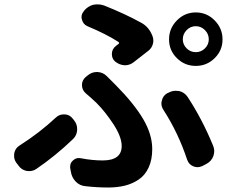

<svg xmlns="http://www.w3.org/2000/svg" viewBox="-20 -791 1040 859"><path d="M797.9 -615.2Q797.9 -591.8 814.9 -574.7Q832 -557.6 856 -557.6Q879.9 -557.6 897 -574.7Q914.1 -591.8 914.1 -615.2Q914.1 -638.7 897 -656.2Q879.9 -673.8 856 -673.8Q832 -673.8 814.9 -656.2Q797.9 -638.7 797.9 -615.2ZM771.5 -530.8Q736.3 -565.4 736.3 -614.7Q736.3 -664.1 771.5 -699.7Q806.6 -735.4 856 -735.4Q905.3 -735.4 940.4 -699.7Q975.6 -664.1 975.6 -614.7Q975.6 -565.4 940.4 -530.8Q905.3 -496.1 856 -496.1Q806.6 -496.1 771.5 -530.8ZM578.1 -512.7Q560.5 -499 539.1 -499Q538.1 -499 536.1 -499Q512.7 -501 494.1 -516.6Q480.5 -529.3 480.5 -548.8Q480.5 -571.3 498 -585Q502.9 -588.9 510.7 -594.7Q515.6 -598.6 509.8 -603.5Q455.1 -638.7 371.1 -673.8Q351.6 -682.6 346.7 -703.1Q344.7 -709 344.7 -714.8Q344.7 -728.5 354.5 -740.2L355.5 -742.2Q372.1 -762.7 396.5 -769.5Q407.2 -771.5 417 -771.5Q431.6 -771.5 445.3 -766.6Q541 -728.5 611.3 -689.5Q646.5 -670.9 662.1 -629.9Q666 -620.1 666 -609.4Q666 -602.5 664.1 -594.7Q659.2 -576.2 644.5 -564.5Q607.4 -535.2 578.1 -512.7ZM362.3 42Q336.9 40 318.8 21.5Q300.8 2.9 296.9 -23.4L293.9 -40Q293.9 -43 293.9 -45.9Q293.9 -62.5 306.6 -73.2Q318.4 -84 333 -84Q336.9 -84 341.8 -83Q392.6 -73.2 439.5 -73.2Q524.4 -73.2 524.4 -137.7Q524.4 -178.7 487.8 -234.9Q451.2 -291 411.1 -331.1Q388.7 -352.5 364.3 -373Q346.7 -387.7 346.7 -411.1Q346.7 -431.6 363.3 -446.3L373 -454.1Q390.6 -468.8 413.1 -468.8Q414.1 -468.8 416 -468.8Q440.4 -467.8 458 -450.2Q484.4 -423.8 497.1 -411.1Q580.1 -327.1 620.6 -258.3Q661.1 -189.5 661.1 -124Q661.1 -76.2 645 -41.5Q628.9 -6.8 600.6 12.2Q572.3 31.2 538.6 39.6Q504.9 47.9 463.9 47.9Q413.1 47.9 362.3 42ZM933.6 -138.7Q938.5 -127 938.5 -115.2Q938.5 -104.5 934.6 -92.8Q925.8 -69.3 903.3 -57.6L884.8 -47.9Q874 -43 863.3 -43Q854.5 -43 844.7 -46.9Q825.2 -54.7 817.4 -76.2Q777.3 -197.3 710.9 -299.8Q702.1 -313.5 702.1 -328.1Q702.1 -335 704.1 -340.8Q709 -363.3 728.5 -374L735.4 -377Q750 -384.8 765.6 -384.8Q773.4 -384.8 781.2 -383.8Q805.7 -377.9 819.3 -357.4Q884.8 -257.8 933.6 -138.7ZM230.5 -265.6Q245.1 -279.3 265.6 -279.3Q267.6 -279.3 269.5 -279.3Q292 -278.3 305.7 -259.8L310.5 -253.9Q325.2 -236.3 325.2 -213.9Q325.2 -185.5 304.7 -167Q228.5 -93.8 142.6 -35.2Q127.9 -25.4 110.4 -25.4Q104.5 -25.4 98.6 -26.4Q75.2 -31.2 61.5 -51.8L51.8 -64.5Q43 -78.1 43 -93.8Q43 -99.6 43.9 -106.4Q48.8 -128.9 68.4 -140.6Q156.2 -196.3 230.5 -265.6Z"/></svg>

Font: Gen Jyuu Gothic Monospace Bold
Style: Bold
Weight: 700
Designer: [Source Han Sans]
Ryoko NISHIZUKA  (kana & ideographs); Paul D. Hunt (Latin, Greek & Cyrillic); Wenlong ZHANG  (bopomofo
Version: Version 1.002.20150607